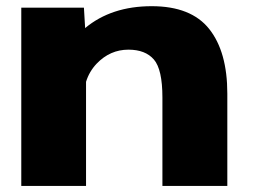

<svg xmlns="http://www.w3.org/2000/svg" viewBox="-20 -616 842 636"><path d="M50.5 0V-590.5H258L262 -523Q349 -595.5 482.5 -595.5Q613 -595.5 673 -520Q733 -444.5 733 -306V0H518V-293Q518 -386 489.8 -418.8Q461.5 -451.5 405.5 -451.5Q344.5 -451.5 300 -405Q275.5 -379 265 -345V0Z"/></svg>

Font: Anybody ExtraExpanded ExtraBold
Style: Regular
Weight: 800
Width: 8
Designer: Tyler Finck
Foundry: Etcetera Type Company
Version: Version 1.010; ttfautohint (v1.8.3) -l 8 -r 50 -G 200 -x 14 